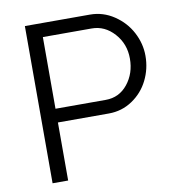

<svg xmlns="http://www.w3.org/2000/svg" viewBox="-80 -782 782 854"><g transform="rotate(-10 311.0 -355.0)"><path d="M88.9 0V-710H382.8Q441.4 -710 491 -677Q540.5 -644 567.4 -593Q594.2 -542 594.2 -486.8Q594.2 -428.2 568.8 -377.2Q543.5 -326.2 495.8 -294.2Q448.2 -262.2 389.2 -262.2H159.2V0ZM159.2 -324.2H386.2Q447.3 -324.2 485.6 -372.1Q523.9 -419.9 523.9 -486.8Q523.9 -553.2 481.2 -600.6Q438.5 -647.9 379.9 -647.9H159.2Z"/></g></svg>

Font: Rawline
Style: Regular
Weight: 400
Designer: Matt McInerney, Pablo Impallari, Rodrigo Fuenzalida
Foundry: Matt McInerney, Pablo Impallari, Rodrigo Fuenzalida
Version: Version 4.020;PS 004.020;hotconv 1.0.88;makeotf.lib2.5.64775